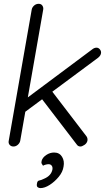

<svg xmlns="http://www.w3.org/2000/svg" viewBox="-20 -760 574 996"><path d="M49.8 0Q37.1 0 29.8 -8.8Q22.5 -17.6 25.4 -30.3L144.5 -710Q146.5 -721.7 156.7 -731Q167 -740.2 180.7 -740.2Q193.4 -740.2 199.7 -731Q206.1 -721.7 204.1 -710L85 -30.3Q83 -18.6 72.8 -9.3Q62.5 0 49.8 0ZM480.5 -512.7Q491.2 -512.7 498.5 -503.4Q505.9 -494.1 503.9 -483.4Q502 -470.7 488.3 -460L102.5 -173.8L111.3 -245.1L457 -502.9Q468.8 -512.7 480.5 -512.7ZM397.5 0Q384.8 0 377.9 -10.7L192.4 -252.9L244.1 -293.9L428.7 -52.7Q435.5 -43 433.6 -30.3Q430.7 -16.6 418 -8.3Q405.3 0 397.5 0ZM309.6 104.5Q305.7 131.8 284.7 157.2Q263.7 182.6 237.8 199.2Q211.9 215.8 189.5 215.8Q181.6 215.8 175.3 210.9Q168.9 206.1 171.9 191.4Q173.8 177.7 183.6 176.3Q193.4 174.8 209 167Q227.5 159.2 238.3 147Q249 134.8 252 119.1Q253.9 106.4 248 99.1Q242.2 91.8 232.4 91.8Q225.6 91.8 217.8 93.8Q210 95.7 203.1 99.6Q199.2 94.7 196.3 88.9Q193.4 83 196.3 73.2Q201.2 56.6 220.2 43.9Q239.3 31.2 260.7 31.2Q288.1 31.2 301.8 53.2Q315.4 75.2 309.6 104.5Z"/></svg>

Font: Quicksand
Style: Italic
Weight: 400
Designer: Andrew Paglinawan
Foundry: Andrew Paglinawan
Version: Version 3.006